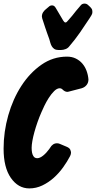

<svg xmlns="http://www.w3.org/2000/svg" viewBox="-41 -1046 534 1068"><path d="M345 -789Q337 -778 324 -773Q311 -768 299 -768H283Q270 -768 261.5 -773.5Q253 -779 247.5 -788Q242 -797 239 -808Q236 -819 233 -829Q227 -846 221 -862Q215 -878 210 -894L194 -943Q192 -951 192 -954Q192 -968 199.5 -979Q207 -990 218 -998L231 -1009Q238 -1016 249 -1016Q261 -1016 269 -1002L311 -931Q317 -921 323 -921Q329 -921 335 -929L361 -959Q372 -973 382 -985.5Q392 -998 402 -1009L407 -1015Q415 -1026 429 -1026Q441 -1026 449 -1018L461 -1007Q471 -997 472 -989Q473 -981 473 -979Q473 -969 467 -960L457 -944Q431 -904 403.5 -864.5Q376 -825 345 -789ZM451 -604Q451 -586 440.5 -573Q430 -560 413 -555L340 -536Q339 -535 334 -535Q320 -535 307 -548Q300 -555 291 -555Q276 -555 260 -539Q244 -523 230 -501Q216 -479 205.5 -457Q195 -435 190 -423Q178 -396 168 -367.5Q158 -339 150.5 -312Q143 -285 139 -262Q135 -239 135 -224Q135 -193 144 -179Q151 -166 166 -166Q181 -166 199 -180.5Q217 -195 233 -217L237 -223Q252 -249 276 -249Q284 -249 291 -246L329 -230Q346 -223 350 -213Q354 -203 354 -197Q354 -188 349 -178Q333 -147 310 -115Q287 -83 258 -57Q229 -31 194.5 -14.5Q160 2 122 2Q60 2 19 -57Q-21 -115 -21 -219Q-21 -313 5 -404.5Q31 -496 78 -568.5Q125 -641 189.5 -686Q254 -731 332 -731Q359 -731 380.5 -720.5Q402 -710 417 -692.5Q432 -675 440.5 -652Q449 -629 451 -604Z"/></svg>

Font: Bangerz 2
Style: Regular
Weight: 400
Designer: vernon adams
Foundry: Vernon Adams
Version: Version 2.10;December 28, 2023;FontCreator 13.0.0.2683 64-bi